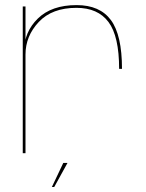

<svg xmlns="http://www.w3.org/2000/svg" viewBox="-20 -616 586 772"><path d="M459 -339H470.5Q470.5 -475 426 -535.2Q381.5 -595.5 288 -595.5Q187.5 -595.5 132.2 -541.5Q77 -487.5 77 -411L82.5 -396.5Q82.5 -471 136 -527.8Q189.5 -584.5 287.5 -584.5Q373.5 -584.5 416.2 -527.5Q459 -470.5 459 -339ZM71.5 0H82.5V-440.5V-590H71.5ZM188.5 136H198L251.5 39H234.5Z"/></svg>

Font: Anybody SemiExpanded Thin
Style: Regular
Weight: 250
Width: 6
Version: Version 1.113;gftools[0.9.25]